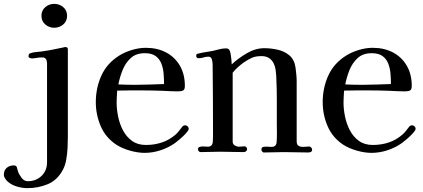

<svg xmlns="http://www.w3.org/2000/svg" viewBox="-74 -790 2196 996"><path d="M278 -534Q278 -421 278 -307.5Q278 -194 278 -81Q278 -56 276.5 -24Q275 8 269.5 39Q264 70 251 93Q223 145 173.5 165.5Q124 186 68 186Q43 186 15 178Q-13 170 -33 153Q-40 147 -47 136.5Q-54 126 -54 117Q-54 94 -39.5 81Q-25 68 -3 68Q11 68 13.5 78Q16 88 19 98Q24 114 37.5 132Q51 150 70 150Q113 150 141.5 122.5Q170 95 170 52V-459Q170 -468 167.5 -477Q165 -486 156 -490Q153 -492 149.5 -492Q146 -492 142 -492Q129 -492 115.5 -489.5Q102 -487 91 -487Q87 -487 80.5 -489.5Q74 -492 74 -498Q74 -512 84 -514Q98 -519 113.5 -520Q129 -521 142 -523Q171 -527 199 -532.5Q227 -538 255 -544Q261 -546 265 -546Q278 -546 278 -534ZM274 -708Q274 -680 254 -663Q234 -646 207 -646Q181 -646 161 -663Q141 -680 141 -708Q141 -736 161 -753Q181 -770 207 -770Q234 -770 254 -753Q274 -736 274 -708Z M777 -354Q777 -382 774.5 -410Q772 -438 762.5 -461.5Q753 -485 733 -499.5Q713 -514 677 -514Q632 -514 604.5 -489Q577 -464 562 -426.5Q547 -389 540 -352Q562 -351 584.5 -350.5Q607 -350 629 -350Q666 -350 703 -351.5Q740 -353 777 -354ZM905 -122Q905 -119 903 -115Q898 -106 885 -92.5Q872 -79 857.5 -67Q843 -55 834 -48Q800 -24 759 -10.5Q718 3 676 3Q641 3 600.5 -8.5Q560 -20 530 -39Q474 -76 448.5 -135.5Q423 -195 423 -260Q423 -334 452 -398Q481 -462 545 -502Q574 -520 611 -531Q648 -542 682 -542Q742 -542 787.5 -518Q833 -494 859 -449.5Q885 -405 885 -344Q885 -325 875.5 -320.5Q866 -316 849 -316Q829 -316 809 -317Q789 -318 769 -319Q742 -320 715.5 -320.5Q689 -321 663 -321Q631 -321 598.5 -321Q566 -321 534 -320Q533 -304 532 -289Q531 -274 531 -258Q531 -223 539 -184.5Q547 -146 564.5 -113Q582 -80 611 -59Q640 -38 683 -38Q727 -38 766 -51Q805 -64 838 -93Q848 -102 855.5 -112Q863 -122 871 -132Q877 -140 887 -140Q894 -140 899.5 -134.5Q905 -129 905 -122Z M1545 -14Q1545 -5 1539 -2Q1533 1 1525 1Q1494 1 1462 0Q1430 -1 1398 -1Q1373 -1 1346.5 0Q1320 1 1294 1Q1290 1 1286 -4Q1282 -9 1282 -13Q1282 -26 1292 -28Q1303 -30 1313.5 -29Q1324 -28 1334 -28Q1360 -28 1361 -54Q1363 -77 1362.5 -100Q1362 -123 1362 -145V-269Q1362 -290 1361.5 -325.5Q1361 -361 1359 -395.5Q1357 -430 1351 -448Q1334 -499 1283 -499Q1253 -499 1233.5 -490.5Q1214 -482 1189 -465Q1174 -454 1159.5 -441Q1145 -428 1133 -413Q1133 -323 1133 -233.5Q1133 -144 1133 -55Q1133 -42 1144 -35.5Q1155 -29 1166 -29Q1174 -29 1181.5 -30Q1189 -31 1196 -31Q1200 -31 1204 -26Q1208 -21 1208 -17Q1208 -10 1202.5 -5.5Q1197 -1 1191 -1Q1160 -1 1129 -2Q1098 -3 1067 -3Q1042 -3 1017 -2Q992 -1 967 -1Q961 -1 957 -5.5Q953 -10 953 -15Q953 -26 963 -28.5Q973 -31 985 -30Q997 -29 1004 -29Q1028 -29 1030 -55Q1031 -69 1031 -83Q1031 -97 1031 -110Q1031 -196 1030.5 -283Q1030 -370 1029 -457Q1029 -468 1025 -482Q1021 -496 1007 -496Q994 -496 982 -492Q970 -488 957 -488Q944 -488 944 -500Q944 -507 946 -509Q948 -511 955 -512Q973 -517 992 -519.5Q1011 -522 1030 -526Q1047 -530 1064 -534.5Q1081 -539 1098 -539Q1110 -539 1115 -532Q1120 -525 1122.5 -510Q1125 -495 1126.5 -480Q1128 -465 1128 -456Q1161 -487 1206 -513.5Q1251 -540 1297 -540Q1332 -540 1367 -532Q1402 -524 1427.5 -502.5Q1453 -481 1459 -440Q1461 -423 1463 -404.5Q1465 -386 1465 -369Q1465 -291 1465 -213Q1465 -135 1465 -57Q1465 -40 1474 -34Q1483 -28 1499 -28Q1507 -28 1514.5 -29Q1522 -30 1530 -30Q1536 -30 1540.5 -24.5Q1545 -19 1545 -14Z M1954 -354Q1954 -382 1951.5 -410Q1949 -438 1939.5 -461.5Q1930 -485 1910 -499.5Q1890 -514 1854 -514Q1809 -514 1781.5 -489Q1754 -464 1739 -426.5Q1724 -389 1717 -352Q1739 -351 1761.5 -350.5Q1784 -350 1806 -350Q1843 -350 1880 -351.5Q1917 -353 1954 -354ZM2082 -122Q2082 -119 2080 -115Q2075 -106 2062 -92.5Q2049 -79 2034.5 -67Q2020 -55 2011 -48Q1977 -24 1936 -10.5Q1895 3 1853 3Q1818 3 1777.5 -8.5Q1737 -20 1707 -39Q1651 -76 1625.5 -135.5Q1600 -195 1600 -260Q1600 -334 1629 -398Q1658 -462 1722 -502Q1751 -520 1788 -531Q1825 -542 1859 -542Q1919 -542 1964.5 -518Q2010 -494 2036 -449.5Q2062 -405 2062 -344Q2062 -325 2052.5 -320.5Q2043 -316 2026 -316Q2006 -316 1986 -317Q1966 -318 1946 -319Q1919 -320 1892.5 -320.5Q1866 -321 1840 -321Q1808 -321 1775.5 -321Q1743 -321 1711 -320Q1710 -304 1709 -289Q1708 -274 1708 -258Q1708 -223 1716 -184.5Q1724 -146 1741.5 -113Q1759 -80 1788 -59Q1817 -38 1860 -38Q1904 -38 1943 -51Q1982 -64 2015 -93Q2025 -102 2032.5 -112Q2040 -122 2048 -132Q2054 -140 2064 -140Q2071 -140 2076.5 -134.5Q2082 -129 2082 -122Z"/></svg>

Font: Kaisei Tokumin Medium
Style: Regular
Weight: 500
Designer: Font-Kai, 金井和夫
Foundry: KAZUO KANAI
Version: Version 5.003